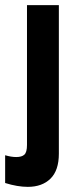

<svg xmlns="http://www.w3.org/2000/svg" viewBox="-45 -513 310 747"><path d="M-25 199V91Q-1 98 18 98Q40 98 50 88.5Q60 79 60 51V-493H184V85Q184 150 151.5 182Q119 214 63 214Q23 214 -25 199Z"/></svg>

Font: Hanken Grotesk
Style: Bold
Weight: 700
Designer: Alfredo Marco Pradil
Foundry: Hanken Design Co.
Version: Version 3.014